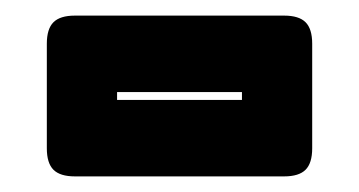

<svg xmlns="http://www.w3.org/2000/svg" viewBox="-20 -483 460 246"><path d="M76 -257Q57 -257 48.5 -265.5Q40 -274 40 -293V-427Q40 -446 48.5 -454.5Q57 -463 76 -463H344Q363 -463 371.5 -454.5Q380 -446 380 -427V-293Q380 -274 371.5 -265.5Q363 -257 344 -257ZM290 -365H130V-355H290Z"/></svg>

Font: Bungee Inline
Style: Regular
Weight: 400
Designer: David Jonathan Ross
Foundry: David Jonathan Ross
Version: Version 1.001;PS 1.0;hotconv 1.0.72;makeotf.lib2.5.5900